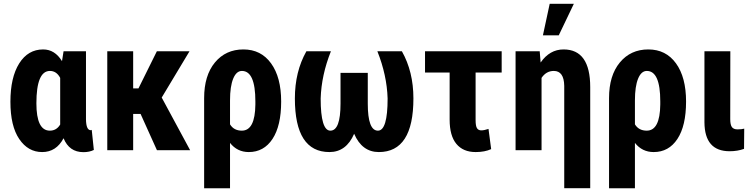

<svg xmlns="http://www.w3.org/2000/svg" viewBox="-20 -802 4030 1025"><path d="M246.6 -423.3Q174.3 -423.3 174.3 -250.5Q174.3 -104.5 246.1 -104.5Q281.7 -104.5 301.3 -137.2V-386.2Q281.7 -423.3 246.6 -423.3ZM439 -528.3V-164.6Q439.9 -106.9 464.4 -106.9Q467.8 -106.9 469.7 -108.9L481 -1.5Q457.5 10.3 425.3 10.3Q349.6 10.3 319.3 -64Q280.3 9.8 205.1 9.8Q129.9 9.8 82.8 -59.6Q35.6 -128.9 35.6 -258.8Q35.6 -388.7 82.5 -463.4Q129.4 -538.1 210.4 -538.1Q272.5 -538.1 311 -475.6L319.3 -528.3Z M690.9 -193.8V0H552.7V-528.3H690.9V-330.1H719.2L817.4 -528.3H991.7L843.3 -281.2L995.1 0H817.9L730.5 -193.8Z M1343.3 -260.7Q1343.3 -423.3 1271.5 -423.3Q1241.7 -423.3 1224.9 -382.1Q1208 -340.8 1208 -266.1V-138.2Q1228.5 -104.5 1271 -104.5Q1341.8 -104.5 1343.3 -244.1ZM1308.1 9.8Q1246.6 9.8 1208 -39.1V203.1H1069.8V-278.3Q1069.8 -398.9 1127.4 -468.5Q1185.1 -538.1 1279.3 -538.1Q1373.5 -538.1 1427.2 -463.6Q1481 -389.2 1481 -259.8Q1481 -130.4 1434.8 -60.3Q1388.7 9.8 1308.1 9.8Z M1738.8 9.8Q1554.2 9.8 1554.2 -276.4Q1554.2 -419.4 1615.7 -528.3H1746.6Q1695.8 -400.9 1691.9 -276.4Q1691.9 -104.5 1743.7 -104.5Q1797.9 -104.5 1797.9 -249V-413.1H1943.4V-248.5Q1943.4 -104.5 1997.6 -104.5Q2049.3 -104.5 2049.3 -276.4Q2045.4 -400.9 1994.6 -528.3H2125.5Q2187 -419.4 2187 -276.4Q2187 9.8 2002.4 9.8Q1912.6 9.8 1870.6 -87.9Q1828.6 9.8 1738.8 9.8Z M2658.2 -414.6H2519V-161.1Q2519 -129.4 2526.4 -117.7Q2533.7 -106 2549.3 -106Q2564.9 -106 2587.9 -113.8L2602.1 -5.9Q2567.9 9.8 2519.5 9.8Q2452.6 9.8 2416.5 -33.7Q2380.4 -77.1 2380.4 -163.1V-414.6H2249V-528.3H2658.2Z M2988.8 -538.1Q3130.9 -538.1 3130.9 -336.9V202.6H2992.2V-343.8Q2990.7 -423.3 2936.5 -423.3Q2896 -423.3 2871.1 -386.2V0H2732.4V-528.3H2861.3L2866.2 -468.3Q2914.6 -538.1 2988.8 -538.1ZM2914.6 -781.7H3043.5L2962.9 -613.3H2878.4Z M3504.9 -260.7Q3504.9 -423.3 3433.1 -423.3Q3403.3 -423.3 3386.5 -382.1Q3369.6 -340.8 3369.6 -266.1V-138.2Q3390.1 -104.5 3432.6 -104.5Q3503.4 -104.5 3504.9 -244.1ZM3469.7 9.8Q3408.2 9.8 3369.6 -39.1V203.1H3231.4V-278.3Q3231.4 -398.9 3289.1 -468.5Q3346.7 -538.1 3440.9 -538.1Q3535.2 -538.1 3588.9 -463.6Q3642.6 -389.2 3642.6 -259.8Q3642.6 -130.4 3596.4 -60.3Q3550.3 9.8 3469.7 9.8Z M3953.1 -115.2 3952.1 -7.3Q3917.5 5.4 3875 5.4Q3741.7 5.4 3740.7 -148.9V-528.3H3878.9L3878.4 -166Q3878.4 -136.2 3887.2 -123.8Q3896 -111.3 3917.5 -111.3Q3939 -111.3 3953.1 -115.2Z"/></svg>

Font: RobotoCondensed-Bold
Style: Bold
Weight: 700
Designer: Google
Version: Version 2.001240; 2014